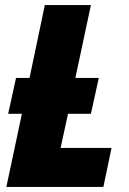

<svg xmlns="http://www.w3.org/2000/svg" viewBox="-20 -734 505 754"><path d="M5 0H386L418 -153H218L247 -287H337L368 -428H276L337 -714H156L96 -428H43L12 -287H66Z"/></svg>

Font: Noto Sans UI SemiCondensed Black
Style: Italic
Weight: 900
Width: 4
Italic angle: -372°
Designer: Monotype Design Team
Foundry: Monotype Imaging Inc.
Version: Version 1.901